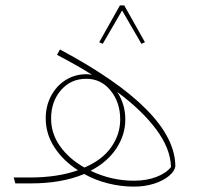

<svg xmlns="http://www.w3.org/2000/svg" viewBox="-20 -682 748 714"><path d="M632 -63Q629 -45 608 -27.5Q587 -10 553 1Q519 12 478 12Q430 12 382 0Q334 -12 293 -35Q210 0 95 0H37L31 -22H92Q194 -22 270 -49Q215 -84 182.5 -134Q150 -184 150 -242Q150 -287 169.5 -324.5Q189 -362 223.5 -384Q258 -406 301 -406Q308 -406 322 -404Q274 -435 192 -478L203 -498Q632 -269 632 -63ZM294 -59Q360 -87 393.5 -134.5Q427 -182 427 -238Q427 -301 391.5 -345Q356 -389 301 -389Q243 -389 206.5 -346.5Q170 -304 170 -241Q170 -185 203.5 -138Q237 -91 294 -59ZM616 -61Q614 -129 561.5 -200Q509 -271 416 -340Q446 -294 446 -238Q446 -181 413 -130.5Q380 -80 317 -47Q394 -10 478 -10Q525 -10 561.5 -24Q598 -38 616 -61ZM349 -525 426 -662H442L519 -525L506 -519L434 -643L362 -519Z"/></svg>

Font: FiraGO Thin
Style: Italic
Weight: 100
Italic angle: -8°
Designer: bBox Type GmbH
Foundry: bBox Type GmbH
Version: Version 1.001